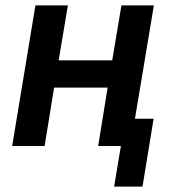

<svg xmlns="http://www.w3.org/2000/svg" viewBox="-20 -540 640 710"><path d="M507 150H402L427 0H343L378 -216H180L145 0H25L111 -520H231L197 -317H395L429 -520H549L479 -101H548Z"/></svg>

Font: Iosevka Extended
Style: Bold Italic
Weight: 700
Width: 7
Italic angle: -9°
Monospace: yes
Designer: Belleve Invis
Foundry: Belleve Invis
Version: Version 32.5.0; ttfautohint (v1.8.4)